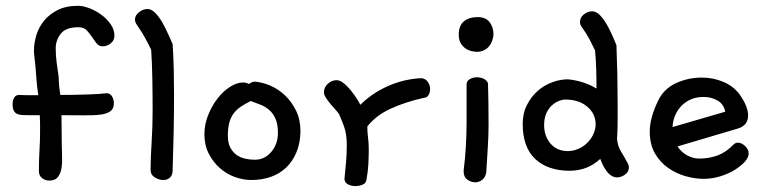

<svg xmlns="http://www.w3.org/2000/svg" viewBox="-20 -587 2585 648"><path d="M95.7 -399.4Q94.7 -404.3 94.7 -408.7Q94.7 -413.1 94.7 -418Q94.7 -441.4 102.5 -467.8Q110.4 -494.1 127.9 -516.1Q145.5 -538.1 173.8 -552.7Q202.1 -567.4 243.2 -567.4Q259.8 -567.4 280.8 -559.6Q301.8 -551.8 320.8 -538.1Q339.8 -524.4 353 -505.9Q366.2 -487.3 366.2 -466.8Q366.2 -450.2 353.5 -440.4Q340.8 -430.7 327.1 -430.7Q313.5 -430.7 305.7 -440.9Q297.9 -451.2 290 -462.9Q282.2 -474.6 272.5 -484.9Q262.7 -495.1 244.1 -495.1Q202.1 -495.1 185.1 -473.1Q168 -451.2 168 -423.8Q168 -398.4 171.4 -374Q174.8 -349.6 177.7 -330.1Q178.7 -295.9 183.6 -266.6Q230.5 -266.6 274.4 -268.1Q318.4 -269.5 341.8 -272.5Q353.5 -270.5 358.9 -260.3Q364.3 -250 364.3 -238.3Q364.3 -220.7 353 -211.9Q341.8 -203.1 319.3 -200.2Q296.9 -197.3 264.2 -197.8Q231.4 -198.2 187.5 -198.2Q187.5 -174.8 188 -149.4Q188.5 -124 188.5 -95.7Q188.5 -81.1 189.5 -60.5Q190.4 -40 188 -22Q185.5 -3.9 176.3 9.3Q167 22.5 146.5 22.5Q132.8 22.5 122.1 14.2Q111.3 5.9 111.3 -9.8Q111.3 -47.9 113.3 -79.6Q115.2 -111.3 115.2 -140.6Q115.2 -155.3 115.2 -169.4Q115.2 -183.6 114.3 -198.2H80.1Q66.4 -198.2 55.7 -198.7Q44.9 -199.2 37.6 -202.6Q30.3 -206.1 26.4 -213.9Q22.5 -221.7 22.5 -236.3Q22.5 -248 27.8 -257.3Q33.2 -266.6 44.9 -266.6Q50.8 -266.6 57.6 -266.1Q64.5 -265.6 72.3 -265.6H109.4Q104.5 -293.9 102.5 -326.2Q100.6 -358.4 95.7 -399.4Z M443.4 -501Q435.5 -511.7 435.5 -520.5Q435.5 -535.2 449.2 -545.9Q462.9 -556.6 477.5 -556.6Q491.2 -556.6 504.4 -543Q517.6 -529.3 528.3 -510.3Q539.1 -491.2 547.9 -471.2Q556.6 -451.2 562.5 -438.5Q565.4 -396.5 566.4 -354Q567.4 -311.5 567.4 -267.6Q567.4 -197.3 565.9 -132.3Q564.5 -67.4 562.5 -8.8Q561.5 5.9 552.7 13.2Q543.9 20.5 531.2 20.5Q516.6 20.5 502.4 11.7Q488.3 2.9 488.3 -12.7Q488.3 -53.7 491.7 -106Q495.1 -158.2 495.1 -214.8Q495.1 -268.6 494.1 -321.8Q493.2 -375 490.2 -418.9Q481.4 -437.5 469.7 -459Q458 -480.5 443.4 -501Z M820.3 -303.7Q824.2 -306.6 829.1 -309.1Q834 -311.5 839.8 -311.5Q865.2 -309.6 892.6 -297.9Q919.9 -286.1 942.4 -264.6Q964.8 -243.2 979.5 -212.9Q994.1 -182.6 994.1 -143.6Q993.2 -102.5 980 -71.8Q966.8 -41 944.8 -20.5Q922.9 0 893.1 10.3Q863.3 20.5 828.1 20.5Q800.8 20.5 772.5 10.3Q744.1 0 721.7 -20Q699.2 -40 684.6 -68.4Q669.9 -96.7 669.9 -133.8Q669.9 -167 682.6 -198.7Q695.3 -230.5 714.4 -254.9Q733.4 -279.3 756.3 -293.9Q779.3 -308.6 799.8 -308.6Q810.5 -308.6 820.3 -303.7ZM826.2 -246.1Q808.6 -237.3 794.4 -228Q780.3 -218.8 770 -206.1Q759.8 -193.4 754.4 -174.8Q749 -156.2 749 -128.9Q749 -104.5 757.3 -88.9Q765.6 -73.2 778.8 -64Q792 -54.7 808.1 -51.3Q824.2 -47.9 839.8 -47.9Q873 -47.9 895.5 -74.2Q918 -100.6 918 -138.7Q918 -168 909.7 -186.5Q901.4 -205.1 888.2 -216.3Q875 -227.5 858.4 -233.9Q841.8 -240.2 826.2 -246.1Z M1196.3 -233.4Q1235.4 -272.5 1289.1 -296.4Q1342.8 -320.3 1402.3 -323.2Q1417 -321.3 1424.3 -310.1Q1431.6 -298.8 1431.6 -286.1Q1431.6 -275.4 1426.3 -266.1Q1420.9 -256.8 1410.2 -256.8Q1345.7 -242.2 1297.4 -219.7Q1249 -197.3 1219.7 -160.2Q1219.7 -140.6 1222.2 -121.6Q1224.6 -102.5 1224.6 -82Q1224.6 -56.6 1223.1 -31.2Q1221.7 -5.9 1216.8 18.6Q1215.8 31.2 1204.1 36.1Q1192.4 41 1178.7 41Q1165 41 1153.8 34.7Q1142.6 28.3 1142.6 16.6Q1145.5 -10.7 1147.9 -39.6Q1150.4 -68.4 1150.4 -96.7Q1150.4 -134.8 1141.1 -160.2Q1131.8 -185.5 1124 -202.1Q1121.1 -207 1112.8 -216.3Q1104.5 -225.6 1095.7 -235.8Q1086.9 -246.1 1080.1 -256.8Q1073.2 -267.6 1073.2 -275.4Q1073.2 -292 1086.4 -304.2Q1099.6 -316.4 1116.2 -316.4Q1132.8 -316.4 1155.3 -292Q1177.7 -267.6 1196.3 -233.4Z M1544.9 -12.7Q1549.8 -50.8 1552.2 -91.8Q1554.7 -132.8 1554.7 -173.8V-301.8Q1554.7 -313.5 1565.4 -319.8Q1576.2 -326.2 1589.8 -326.2Q1601.6 -326.2 1612.3 -321.3Q1623 -316.4 1627 -305.7Q1627.9 -278.3 1628.4 -242.2Q1628.9 -206.1 1628.9 -167Q1628.9 -126 1626 -84.5Q1623 -43 1621.1 -4.9Q1618.2 11.7 1607.4 20Q1596.7 28.3 1584 28.3Q1570.3 28.3 1557.6 19.5Q1544.9 10.7 1544.9 -7.8ZM1644.5 -461.9Q1639.6 -437.5 1625 -424.8Q1610.4 -412.1 1589.8 -412.1Q1582 -412.1 1571.3 -414.6Q1560.5 -417 1551.3 -423.3Q1542 -429.7 1535.2 -440.9Q1528.3 -452.1 1528.3 -469.7Q1528.3 -501 1545.9 -515.1Q1563.5 -529.3 1591.8 -529.3Q1620.1 -529.3 1632.8 -511.7Q1645.5 -494.1 1645.5 -471.7Q1645.5 -469.7 1645 -466.8Q1644.5 -463.9 1644.5 -461.9Z M1945.3 -493.2Q1937.5 -502 1937.5 -512.7Q1937.5 -528.3 1950.7 -538.6Q1963.9 -548.8 1978.5 -548.8Q1993.2 -548.8 2006.8 -533.7Q2020.5 -518.6 2031.2 -498.5Q2042 -478.5 2049.8 -460Q2057.6 -441.4 2060.5 -434.6Q2062.5 -383.8 2063.5 -336.4Q2064.5 -289.1 2064.5 -243.2Q2064.5 -210.9 2064.5 -180.2Q2064.5 -149.4 2062.5 -118.2Q2064.5 -93.8 2076.7 -74.2Q2088.9 -54.7 2099.6 -34.2Q2102.5 -28.3 2102.5 -22.5Q2102.5 -6.8 2089.4 2.4Q2076.2 11.7 2062.5 11.7Q2029.3 11.7 2005.9 -50.8Q1962.9 -10.7 1902.3 -10.7Q1829.1 -10.7 1786.6 -50.3Q1744.1 -89.8 1744.1 -168.9Q1744.1 -205.1 1758.8 -233.4Q1773.4 -261.7 1795.4 -280.8Q1817.4 -299.8 1844.2 -309.6Q1871.1 -319.3 1896.5 -319.3Q1919.9 -317.4 1945.3 -309.6Q1970.7 -301.8 1993.2 -288.1Q1993.2 -321.3 1992.2 -354Q1991.2 -386.7 1988.3 -417Q1979.5 -435.5 1969.7 -454.1Q1960 -472.7 1945.3 -493.2ZM1990.2 -162.1V-169.9Q1989.3 -204.1 1961.4 -227.5Q1933.6 -251 1887.7 -251Q1877.9 -251 1865.7 -246.1Q1853.5 -241.2 1842.3 -231Q1831.1 -220.7 1823.7 -204.1Q1816.4 -187.5 1816.4 -165Q1816.4 -127.9 1837.9 -102.5Q1859.4 -77.1 1896.5 -77.1Q1913.1 -77.1 1929.2 -83.5Q1945.3 -89.8 1958.5 -101.6Q1971.7 -113.3 1980 -128.9Q1988.3 -144.5 1990.2 -162.1Z M2474.6 -270.5Q2504.9 -228.5 2504.9 -197.3Q2504.9 -164.1 2470.7 -153.3L2266.6 -92.8Q2279.3 -73.2 2299.3 -62.5Q2319.3 -51.8 2339.8 -51.8Q2372.1 -51.8 2400.9 -62Q2429.7 -72.3 2455.1 -98.6Q2461.9 -105.5 2470.7 -105.5Q2482.4 -105.5 2494.6 -94.2Q2506.8 -83 2506.8 -69.3Q2506.8 -55.7 2493.7 -41Q2480.5 -26.4 2459 -13.2Q2437.5 0 2410.2 8.3Q2382.8 16.6 2354.5 16.6Q2326.2 16.6 2294.4 7.8Q2262.7 -1 2235.4 -20Q2208 -39.1 2190.4 -69.3Q2172.9 -99.6 2172.9 -143.6Q2172.9 -190.4 2203.1 -251Q2222.7 -289.1 2263.2 -307.1Q2303.7 -325.2 2348.6 -325.2Q2385.7 -325.2 2419.4 -311.5Q2453.1 -297.9 2474.6 -270.5ZM2250 -158.2 2427.7 -210Q2422.9 -235.4 2401.9 -247.6Q2380.9 -259.8 2355.5 -259.8Q2327.1 -259.8 2307.1 -249.5Q2287.1 -239.3 2274.4 -223.6Q2261.7 -208 2255.9 -190.4Q2250 -172.9 2250 -158.2Z"/></svg>

Font: Gamja Flower
Style: Regular
Weight: 400
Designer: YoonDesign Inc.
Foundry: YoonDesign Inc.
Version: Version 3.00;build 20171102